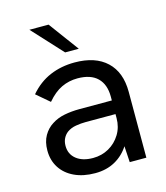

<svg xmlns="http://www.w3.org/2000/svg" viewBox="-107 -779 753 870"><g transform="rotate(-15 270.0 -344.5)"><path d="M396 0 390 -99V-309Q390 -366 358.5 -397Q327 -428 265 -428Q225 -428 190 -411.5Q155 -395 122 -356L61 -408Q102 -456 155 -478.5Q208 -501 271 -501Q368 -501 421 -451Q474 -401 474 -309V0ZM233 8Q177 8 135.5 -11.5Q94 -31 71.5 -66Q49 -101 49 -147Q49 -188 65.5 -216.5Q82 -245 108 -261Q134 -278 167.5 -284.5Q201 -291 238 -291H398V-227H250Q228 -227 204 -223Q180 -219 162 -206Q149 -196 141.5 -181Q134 -166 134 -146Q134 -107 163 -84Q192 -61 241 -61Q282 -61 315.5 -80Q349 -99 369.5 -132.5Q390 -166 390 -208L425 -172Q419 -119 393 -78Q367 -37 326.5 -14.5Q286 8 233 8ZM242 -556 112 -697H202L306 -556Z"/></g></svg>

Font: Hanken Grotesk
Style: Regular
Weight: 400
Designer: Alfredo Marco Pradil
Foundry: Hanken Design Co.
Version: Version 3.013